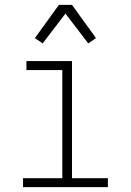

<svg xmlns="http://www.w3.org/2000/svg" viewBox="-20 -772 540 792"><path d="M75 0V-37H237V-483H89V-520H277V-37H425V0ZM156 -593 124 -615 223 -752H277L310 -706L376 -615L344 -593L250 -716Z"/></svg>

Font: Iosevka Curly Slab Extralight
Style: Regular
Weight: 200
Monospace: yes
Designer: Belleve Invis
Foundry: Belleve Invis
Version: Version 22.1.2; ttfautohint (v1.8.4)